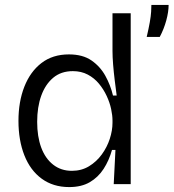

<svg xmlns="http://www.w3.org/2000/svg" viewBox="-20 -748 705 780"><path d="M261 12Q196 12 149.5 -22Q103 -56 79 -117Q55 -178 55 -257Q55 -335 79 -396Q103 -457 148.5 -492Q194 -527 260 -527Q316 -527 351.5 -502.5Q387 -478 408 -440Q429 -402 439 -360H454Q450 -390 446 -422.5Q442 -455 439.5 -486Q437 -517 437 -542V-694H511V-253V0H442L449 -139H435Q423 -96 401 -62Q379 -28 345 -8Q311 12 261 12ZM272 -54Q311 -54 341.5 -72.5Q372 -91 393.5 -120.5Q415 -150 426 -184Q437 -218 437 -249V-259Q437 -279 431.5 -305Q426 -331 413.5 -358Q401 -385 382 -408Q363 -431 336.5 -445Q310 -459 276 -459Q228 -459 196 -432Q164 -405 147.5 -359Q131 -313 131 -253Q131 -193 147.5 -148.5Q164 -104 196 -79Q228 -54 272 -54ZM576 -598Q584 -632 588.5 -657.5Q593 -683 594 -700.5Q595 -718 595 -728H665Q665 -700 655.5 -665Q646 -630 629 -598Z"/></svg>

Font: Bricolage Grotesque Light
Style: Regular
Weight: 300
Designer: Mathieu Triay
Foundry: Atelier Triay
Version: Version 1.000;gftools[0.9.30]